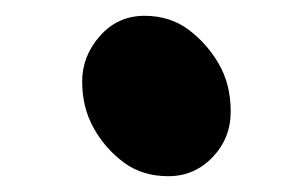

<svg xmlns="http://www.w3.org/2000/svg" viewBox="-20 -491 390 243"><path d="M84 -388Q84 -420 106.5 -445.5Q129 -471 163 -471Q195 -471 218.5 -453.5Q242 -436 257 -410Q272 -384 272 -350Q272 -316 249 -292Q226 -268 193 -268Q160 -268 136.5 -285.5Q113 -303 98.5 -329Q84 -355 84 -388Z"/></svg>

Font: LXGW WenKai Lite
Style: Bold
Weight: 700
Designer: LXGW / Fontworks Inc.
Foundry: LXGW / Fontworks Inc.
Version: Version 1.330;April 28, 2024